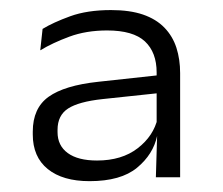

<svg xmlns="http://www.w3.org/2000/svg" viewBox="-20 -666 432 372"><path d="M282 -322.5 284.5 -406 283.5 -411.5V-499.5V-525.5Q283.5 -564.5 260.8 -585.8Q238 -607 187.5 -607Q147 -607 114.5 -595Q82 -583 58 -568.5L62.5 -610Q83 -622.5 116 -634.5Q149 -646.5 195 -646.5Q231.5 -646.5 257 -637.8Q282.5 -629 298.5 -612.5Q314.5 -596 321.8 -573.5Q329 -551 329 -524.5V-322.5ZM153.5 -315Q101.5 -315 72.5 -338.5Q43.5 -362 43.5 -405.5V-411Q43.5 -456.5 74.2 -478.5Q105 -500.5 170 -507.5L289.5 -520.5L291.5 -486L178.5 -474Q132.5 -469 112 -455.8Q91.5 -442.5 91.5 -414.5V-410Q91.5 -384 111.2 -369.5Q131 -355 168 -355Q216 -355 246.8 -378.8Q277.5 -402.5 285.5 -437L294 -403H284.5Q277 -367 245.5 -341Q214 -315 153.5 -315Z"/></svg>

Font: Anek Gujarati SemiExpanded Light
Style: Regular
Weight: 300
Width: 6
Designer: Mrunmayee Ghaisas (Gujarati), Yesha Goshar (Latin)
Foundry: Ek Type
Version: Version 1.003